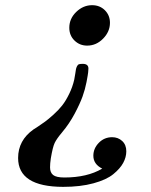

<svg xmlns="http://www.w3.org/2000/svg" viewBox="-20 -520 583 740"><path d="M49.8 88.9Q49.8 21 108.9 -21Q109.9 -21 126 -32Q142.1 -43 154.1 -51.5Q166 -60.1 186 -78.1Q206.1 -96.2 220 -114Q233.9 -131.8 246.8 -158.4Q259.8 -185.1 266.1 -212.9Q268.1 -221.7 270 -235.4Q272 -249 272.9 -253.9Q273.9 -258.8 276.9 -264.9Q279.8 -271 284.9 -272.5Q290 -273.9 298.8 -273.9Q320.8 -273.9 320.8 -255.9Q320.8 -251 319.8 -241.5Q318.8 -231.9 313.5 -203.9Q308.1 -175.8 298.1 -147.9Q288.1 -120.1 267.6 -81.5Q247.1 -43 219.2 -9.8Q198.2 15.1 190.7 31Q183.1 46.9 175.8 90.8Q172.9 109.9 172.9 125Q172.9 145 184.8 154.5Q196.8 164.1 228 164.1Q315.9 164.1 374 129.9Q339.8 112.8 339.8 80.1Q339.8 52.2 360.8 30.5Q381.8 8.8 412.1 8.8Q435.1 8.8 450.9 23.4Q466.8 38.1 466.8 63Q466.8 85.9 454.8 107.9Q442.9 129.9 416.5 151.4Q390.1 172.9 340.1 186.5Q290 200.2 223.1 200.2Q49.8 199.7 49.8 88.9ZM247.1 -413.1Q247.1 -448.2 273.9 -474.1Q300.8 -500 335 -500Q364.7 -500 384.3 -480.5Q403.8 -460.9 403.8 -432.1Q403.8 -397.9 377.4 -371.1Q351.1 -344.2 315.9 -344.2Q287.1 -344.2 267.1 -363.8Q247.1 -383.3 247.1 -413.1Z"/></svg>

Font: CMU Serif Extra
Style: BoldSlanted
Weight: 700
Italic angle: -9.46001°
Version: Version 0.7.0